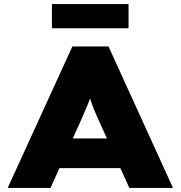

<svg xmlns="http://www.w3.org/2000/svg" viewBox="-20 -930 894 950"><path d="M18 0 338 -700H517L836 0H620L466 -340Q454 -366 445.5 -387.5Q437 -409 430.5 -428Q424 -447 418 -467Q412 -487 406 -510H445Q439 -486 433 -466Q427 -446 419.5 -426.5Q412 -407 403 -386.5Q394 -366 383 -340L230 0ZM174 -98 238 -245H618L659 -98ZM237 -790V-910H616V-790Z"/></svg>

Font: Lexend Giga Black
Style: Regular
Weight: 900
Designer: Bonnie Shaver-Troup, Thomas Jockin
Foundry: Lexend
Version: Version 1.007